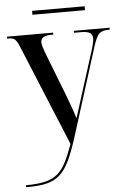

<svg xmlns="http://www.w3.org/2000/svg" viewBox="-60 -699 647 979"><g transform="rotate(-5 264.0 -209.5)"><path d="M33 227Q94 227 133 217.5Q172 208 197 186Q222 164 240.5 127.5Q259 91 278 37L68 -472Q55 -505 44.5 -515.5Q34 -526 15 -526H3V-536H239L240 -526H232Q175 -526 175 -493Q175 -484 178.5 -471Q182 -458 188 -442L270 -231Q286 -188 297.5 -157.5Q309 -127 320 -91Q330 -122 340 -153.5Q350 -185 358 -211L430 -438Q440 -472 440 -489Q440 -508 427 -517Q414 -526 382 -526H345V-536H528V-526H522Q489 -526 474 -511.5Q459 -497 444 -450L298 14Q276 82 254.5 126Q233 170 205.5 194Q178 218 139.5 227.5Q101 237 45 237H33ZM142 -636V-656H411V-636Z"/></g></svg>

Font: Noto Serif Display SemiCondensed Medium
Style: Regular
Weight: 500
Width: 4
Designer: Monotype Design Team
Foundry: Monotype Imaging Inc.
Version: Version 2.009